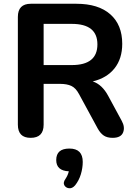

<svg xmlns="http://www.w3.org/2000/svg" viewBox="-20 -725 729 1021"><path d="M212 -379H362Q498 -379 498 -489Q498 -598 362 -598H212ZM143 8Q75 8 75 -62V-635Q75 -705 144 -705H386Q503 -705 566.5 -649Q630 -593 630 -492Q630 -413 589 -361.5Q548 -310 473 -292Q523 -276 556 -214L627 -83Q646 -49 634.5 -20.5Q623 8 579 8Q550 8 532 -4Q514 -16 500 -41L400 -225Q383 -257 359.5 -268Q336 -279 300 -279H212V-62Q212 8 143 8ZM379 261Q364 278 347 276Q330 274 322 260Q314 246 329 225Q341 207 346 186Q279 183 279 126Q279 65 349 65Q420 65 420 136Q420 168 410 201.5Q400 235 379 261Z"/></svg>

Font: Chiron GoRound TC SB
Style: Regular
Weight: 500
Designer: Ryoko NISHIZUKA 西塚涼子 (kana, bopomofo & ideographs); Paul D. Hunt (Latin, Greek & Cyrillic); Sandoll Communications 산돌커뮤니
Foundry: Adobe
Version: Version 1.000;hotconv 1.1.1;makeotfexe 2.6.0